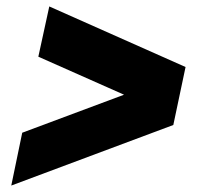

<svg xmlns="http://www.w3.org/2000/svg" viewBox="-20 -592 640 596"><path d="M15 -16 49 -180 365 -298 99 -416 133 -572 556 -384 518 -204Z"/></svg>

Font: Geist Mono Black
Style: Italic
Weight: 900
Italic angle: -12°
Monospace: yes
Designer: Basement.studio, Andrés Briganti, Mateo Zaragoza
Foundry: Basement.studio, Vercel, Andrés Briganti, Guido Ferreyra, Mateo Zaragoza
Version: Version 1.500; ttfautohint (v1.8.4.7-5d5b)